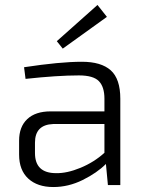

<svg xmlns="http://www.w3.org/2000/svg" viewBox="-20 -746 585 774"><path d="M233 -550 209 -580 373 -726 411 -678ZM83 -428 77 -475Q222 -497 310 -497Q388 -497 426.5 -462.5Q465 -428 465 -348V0H415L407 -85Q371 -49 313.5 -20.5Q256 8 195 8Q131 8 94 -26Q57 -60 57 -123V-179Q57 -235 90 -266Q123 -297 184 -297H401V-348Q401 -396 378.5 -419Q356 -442 298 -442Q212 -442 83 -428ZM121 -171V-129Q121 -48 206 -48Q250 -47 304.5 -69.5Q359 -92 401 -130V-246H194Q121 -243 121 -171Z"/></svg>

Font: Exo 2.0 Light
Style: Regular
Weight: 300
Designer: Natanael Gama
Version: Version 1.001;PS 001.001;hotconv 1.0.70;makeotf.lib2.5.58329